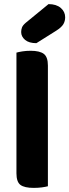

<svg xmlns="http://www.w3.org/2000/svg" viewBox="-20 -907 337 934"><path d="M216 -887Q254 -887 275.5 -868.5Q297 -850 297 -823Q297 -804 288 -789Q279 -774 254 -758L157 -697Q121 -697 102 -713Q83 -729 83 -751Q83 -763 87 -773.5Q91 -784 105 -796ZM144 7Q99 7 79.5 -7.5Q60 -22 60 -64V-651Q70 -654 88.5 -657Q107 -660 129 -660Q173 -660 193 -645Q213 -630 213 -588V-1Q202 2 184 4.5Q166 7 144 7Z"/></svg>

Font: Baloo 2
Style: Bold
Weight: 700
Designer: Sarang Kulkarni and Ek Type
Foundry: Ek Type
Version: Version 1.640;hotconv 1.0.111;makeotfexe 2.5.65597; ttfautoh